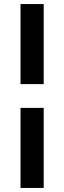

<svg xmlns="http://www.w3.org/2000/svg" viewBox="-20 -795 315 945"><path d="M195 -264V130H81V-264ZM195 -775V-381H81V-775Z"/></svg>

Font: Raleway Thin
Style: Bold
Weight: 700
Version: Version 4.026